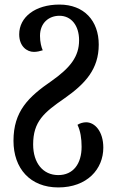

<svg xmlns="http://www.w3.org/2000/svg" viewBox="-20 -568 512 840"><path d="M235 252C361 252 432 172 432 78C432 7 395 -33 357 -33C344 -33 330 -29 319 -22C332 5 337 38 337 74C337 149 300 198 235 198C168 198 125 145 125 64C125 -37 173 -76 261 -137C354 -202 412 -266 412 -373C412 -477 348 -548 240 -548C134 -548 64 -493 64 -418C64 -365 98 -341 128 -341C142 -341 154 -344 167 -348C161 -361 155 -384 155 -411C155 -469 195 -499 240 -499C292 -499 326 -456 326 -392C326 -321 288 -272 206 -214C104 -144 39 -81 39 48C39 169 112 252 235 252Z"/></svg>

Font: Noto Serif Georgian Condensed Medium
Style: Regular
Weight: 500
Width: 3
Designer: Monotype Design Team, Akaki Razmadze
Foundry: Google LLC
Version: Version 2.003